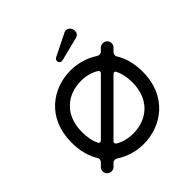

<svg xmlns="http://www.w3.org/2000/svg" viewBox="-195 -886 1062 1062"><g transform="rotate(-45 336.0 -355.0)"><path d="M229 -90C226 -92 224 -96 224 -101C224 -104 225 -107 227 -109L491 -373C494 -376 497 -377 501 -377C504 -377 507 -375 509 -372C524 -343 532 -308 532 -268C532 -125 436 -62 336 -62C296 -62 260 -71 229 -90ZM336 -473C377 -473 412 -463 443 -444C446 -442 448 -439 448 -434C448 -431 447 -428 445 -426L181 -162C178 -159 175 -158 171 -158C166 -158 163 -160 162 -163C147 -192 140 -227 140 -268C140 -410 236 -473 336 -473ZM58 -268C58 -203 73 -149 100 -106C102 -103 103 -99 103 -95C103 -88 100 -81 95 -76L78 -59C71 -52 67 -43 67 -34C67 -25 71 -16 78 -9C85 -2 93 1 103 1C112 1 120 -2 127 -9L143 -25C148 -30 153 -32 160 -32C165 -32 171 -30 176 -27C224 5 280 20 336 20C472 20 614 -73 614 -268C614 -332 599 -386 572 -429C570 -432 569 -435 569 -440C569 -447 572 -454 577 -459L594 -476C601 -483 604 -491 604 -501C604 -510 601 -518 594 -525C587 -532 579 -535 569 -535C559 -535 551 -532 544 -525L529 -510C524 -505 519 -503 512 -503C507 -503 501 -505 496 -508C448 -539 392 -555 336 -555C199 -555 58 -463 58 -268ZM333 -663C324 -659 320 -653 320 -644C320 -631 330 -622 347 -626L486 -661C501 -665 509 -678 509 -693C509 -714 492 -730 475 -730C470 -730 466 -729 462 -727Z"/></g></svg>

Font: Fabada
Style: Regular
Weight: 400
Designer: deFharo
Foundry: deFharo.com
Version: Version 4.000 2011 initial release